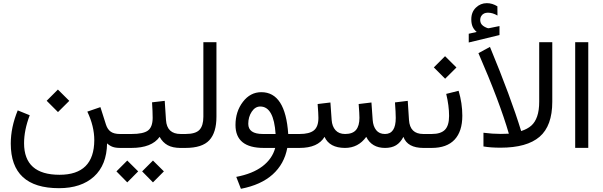

<svg xmlns="http://www.w3.org/2000/svg" viewBox="-20 -933 3803 1211"><path d="M274.4 -297.4 345.2 -368.2 417 -296.9 345.7 -226.1ZM574.7 -48.8Q574.7 -136.7 530.8 -229L613.3 -257.3Q620.1 -236.3 632.6 -196.8Q645 -157.2 648.4 -147Q658.2 -116.7 678.7 -102.3Q699.2 -87.9 736.3 -87.9H755.9V0H738.3Q708 0 689.5 -7.1Q670.9 -14.2 655.3 -28.8Q653.3 107.4 572.8 180.7Q492.2 253.9 352.1 253.9Q47.9 253.9 47.9 -27.3Q47.9 -129.9 91.8 -236.8L167.5 -206.1Q131.8 -112.3 131.8 -29.8Q131.8 169.4 355.5 169.4Q573.7 169.4 574.7 -48.8Z M876.5 147.9 944.8 79.6 1013.7 147.9 944.8 217.3ZM714.4 147.9 782.7 79.6 851.6 147.9 782.7 217.3ZM1130.4 0H1118.7Q1068.8 0 1037.4 -17.3Q1005.9 -34.7 986.8 -69.8Q937 0 809.1 0H736.3V-87.9H810.1Q883.8 -87.9 913.1 -109.6Q942.4 -131.3 942.9 -189Q942.9 -229 939 -287.6L1019 -296.9L1026.9 -176.3Q1032.7 -87.9 1119.6 -87.9H1130.4Z M1110.8 0V-87.9H1150.4Q1213.4 -87.9 1238 -114Q1262.7 -140.1 1262.7 -196.8V-667H1345.2V-197.3Q1345.2 -97.2 1300.3 -48.6Q1255.4 0 1149.9 0Z M1628.4 -351.6Q1780.3 -351.6 1797.9 -87.9H1855V0H1792Q1772.9 101.6 1699.5 167.5Q1626 233.4 1499.5 257.8L1470.2 182.6Q1573.2 163.1 1635.3 116Q1697.3 68.8 1715.8 0H1643.1Q1465.3 0 1465.3 -144.5Q1465.3 -229.5 1512 -290.5Q1558.6 -351.6 1628.4 -351.6ZM1718.3 -87.9Q1707 -261.2 1621.6 -261.2Q1589.4 -261.2 1567.6 -228.3Q1545.9 -195.3 1545.9 -151.9Q1545.9 -87.9 1638.2 -87.9Z M2026.9 -69.8Q1985.4 0 1869.1 0H1835.4V-87.9H1870.1Q1931.6 -87.9 1960 -110.8Q1988.3 -133.8 1988.3 -189.9Q1988.3 -214.8 1983.4 -276.9L2064 -286.6L2071.8 -176.3Q2074.7 -135.7 2096.2 -111.8Q2117.7 -87.9 2156.7 -87.9Q2204.1 -87.9 2225.6 -113.5Q2247.1 -139.2 2247.1 -189.9Q2247.1 -213.4 2242.2 -276.9L2322.8 -286.6L2330.6 -176.3Q2333.5 -136.2 2352.8 -112.1Q2372.1 -87.9 2408.2 -87.9Q2476.1 -87.9 2476.1 -189Q2476.1 -221.7 2471.2 -287.1L2551.8 -296.9L2559.6 -176.3Q2565.4 -87.9 2649.9 -87.9H2664.6V0H2650.9Q2549.8 0 2524.4 -69.8Q2505.9 -33.7 2478 -16.8Q2450.2 0 2408.7 0Q2324.7 0 2290 -69.8Q2239.7 0 2155.8 0Q2058.1 -0.5 2026.9 -69.8Z M2716.3 -507.8 2787.1 -578.6 2858.9 -507.3 2787.6 -436.5ZM2872.6 -360.4Q2896 -281.7 2896 -203.1Q2896 -104.5 2847.2 -52.2Q2798.3 0 2703.1 0H2645V-87.9H2703.1Q2760.3 -87.9 2786.4 -114.5Q2812.5 -141.1 2812.5 -201.7Q2812.5 -266.1 2794.4 -340.8Z M2986.8 -731.4Q2968.8 -746.6 2960.7 -765.4Q2952.6 -784.2 2952.6 -811.5Q2952.6 -856.9 2981.7 -885Q3010.7 -913.1 3050.8 -913.1Q3068.4 -913.1 3085 -908Q3101.6 -902.8 3117.2 -893.1L3117.7 -835Q3087.4 -853 3057.6 -853Q3044.4 -853 3033.9 -848.4Q3023.4 -843.8 3016.1 -832.8Q3008.8 -821.8 3008.8 -805.2Q3009.3 -794.4 3013.4 -785.9Q3017.6 -777.3 3027.1 -770Q3036.6 -762.7 3051.8 -756.8Q3054.7 -755.9 3056.9 -755.4Q3059.1 -754.9 3061.5 -754.9Q3062 -754.9 3062.7 -754.9Q3063.5 -754.9 3064 -755.1Q3064.5 -755.4 3065.4 -755.4Q3077.6 -757.8 3100.1 -762.5Q3122.6 -767.1 3130.4 -768.6V-711.9L2936.5 -665V-720.2ZM3029.3 -95.7Q3086.4 -88.4 3138.7 -88.4Q3166 -88.4 3189.5 -89.8Q3131.3 -290.5 2997.6 -597.7L3070.3 -637.2Q3201.7 -319.8 3267.1 -106.4Q3306.6 -119.1 3330.8 -140.4Q3355 -161.6 3367.9 -199Q3380.9 -236.3 3380.9 -292V-667H3463.4V-291.5Q3463.4 -139.2 3383.3 -70.3Q3303.2 -1.5 3137.2 -1.5Q3073.7 -1.5 3029.3 -9.3Z M3607.9 -667H3690.4V-0.5H3607.9Z"/></svg>

Font: Vazir FD-WOL
Style: FD-WOL
Weight: 400
Foundry: Based on Dejavu fonts, by Saber Rastikerdar
Version: Version 26.0.0